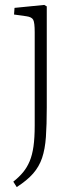

<svg xmlns="http://www.w3.org/2000/svg" viewBox="-20 -530 301 780"><path d="M48 230 34 208Q58 189 74 169.5Q90 150 100.5 125Q111 100 116 65Q121 30 121 -20V-399Q121 -438 115 -449.5Q109 -461 87 -464L37 -471L39 -498L160 -510L170 -504V-93Q170 -23 166.5 26.5Q163 76 151 111.5Q139 147 114.5 175Q90 203 48 230Z"/></svg>

Font: Literata 18pt ExtraLight
Style: Regular
Weight: 250
Designer: Latin by Veronika Burian and Jose Scaglione. Greek by Irene Vlachou. Cyrillic by Vera Evstafieva.
Foundry: TypeTogether
Version: Version 3.103;gftools[0.9.29]